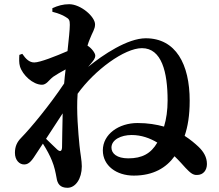

<svg xmlns="http://www.w3.org/2000/svg" viewBox="-20 -832 1040 913"><path d="M590 -79C536 -79 510 -102 510 -130C510 -168 556 -190 606 -190C652 -190 693 -175 728 -154C698 -102 656 -79 590 -79ZM252 -121C242 -131 219 -152 199 -172C226 -213 252 -253 278 -293C276 -227 276 -166 275 -131C274 -112 266 -109 252 -121ZM229 -776C256 -769 277 -761 291 -752C309 -742 312 -736 312 -714C312 -691 307 -645 301 -589C246 -565 170 -535 143 -535C120 -535 103 -551 86 -576L72 -571C71 -552 70 -532 75 -516C87 -476 136 -429 180 -429C201 -429 213 -452 233 -467C246 -476 268 -489 292 -502C289 -480 287 -457 285 -435C217 -333 127 -224 81 -177C60 -156 51 -134 51 -105C51 -70 73 -49 96 -50C120 -50 135 -74 153 -102L184 -149C202 -121 218 -91 227 -68C239 -39 244 -13 249 14C253 42 266 61 301 61C339 61 369 18 369 -41C369 -69 362 -100 358 -140C352 -202 343 -303 349 -384V-386C430 -499 572 -603 655 -603C749 -603 777 -489 777 -354C777 -308 771 -266 760 -230C724 -240 683 -247 634 -247C545 -247 469 -194 469 -117C469 -44 534 3 616 3C710 3 771 -35 810 -89C832 -68 850 -47 862 -34C884 -11 897 1 917 0C947 0 964 -23 964 -52C964 -85 948 -111 924 -134C908 -149 886 -168 858 -186C873 -230 882 -283 882 -353C882 -527 816 -650 673 -650C587 -650 470 -572 399 -514C403 -519 407 -523 411 -528C425 -545 433 -554 433 -568C433 -579 416 -603 396 -615C400 -627 403 -638 407 -646C419 -678 432 -693 432 -716C432 -753 364 -812 309 -812C280 -812 255 -805 229 -793Z"/></svg>

Font: Noto Serif CJK JP
Style: Bold
Weight: 700
Designer: Ryoko NISHIZUKA 西塚涼子 (kana & ideographs); Frank Grießhammer (Latin, Greek & Cyrillic); Wenlong ZHANG 张文龙 (bopomofo); San
Foundry: Adobe Systems Incorporated
Version: Version 1.000;PS 1;hotconv 16.6.53;makeotf.lib2.5.65590